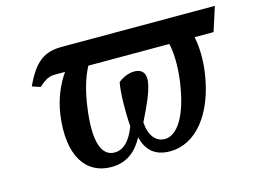

<svg xmlns="http://www.w3.org/2000/svg" viewBox="-80 -670 1075 813"><g transform="rotate(-15 458.0 -263.0)"><path d="M317 10C384 10 427 -25 458 -82C473 -24 507 10 575 10C687 10 777 -98 802 -275C809 -326 809 -383 799 -430H882L916 -536H244C168 -536 124 -505 79 -407L115 -395C146 -423 162 -430 188 -430H231C197 -382 174 -323 165 -261C140 -81 208 10 317 10ZM566 -46C527 -46 499 -80 496 -138C527 -200 550 -250 558 -291C566 -330 553 -356 513 -356C486 -356 457 -341 443 -328C435 -286 433 -210 438 -136C416 -77 385 -46 346 -46C290 -46 262 -110 284 -264C292 -322 307 -381 333 -430H688C697 -393 700 -334 690 -262C669 -115 619 -46 566 -46Z"/></g></svg>

Font: Noto Serif Condensed SemiBold
Style: Italic
Weight: 600
Width: 3
Italic angle: -12°
Designer: Monotype Design Team
Foundry: Monotype Imaging Inc.
Version: Version 2.014